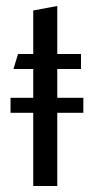

<svg xmlns="http://www.w3.org/2000/svg" viewBox="-20 -620 317 640"><path d="M90.8 -244.1H15.1V-293.9H90.8V-390.1H24.9L40 -439.9H90.8V-585L170.9 -600.1V-439.9H250V-390.1H170.9V-293.9H257.8V-244.1H170.9V0H90.8Z"/></svg>

Font: Pfennig
Style: Medium
Weight: 500
Version: Version 20120410 ; ttfautohint (v0.8)